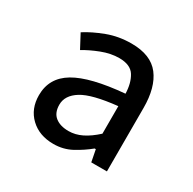

<svg xmlns="http://www.w3.org/2000/svg" viewBox="-96 -908 577 574"><g transform="rotate(30 193.0 -620.5)"><path d="M152 -432Q103 -432 72.5 -461Q42 -490 42 -537Q42 -597 95 -628.5Q148 -660 264 -670Q263 -706 248.5 -729.5Q234 -753 195 -753Q166 -753 135 -741Q104 -729 81 -715L56 -762Q84 -780 122.5 -794.5Q161 -809 205 -809Q272 -809 302 -770Q332 -731 332 -660V-441H278L270 -482H266Q243 -463 214.5 -447.5Q186 -432 152 -432ZM172 -488Q195 -488 217.5 -499Q240 -510 264 -532V-627Q178 -618 143.5 -596.5Q109 -575 109 -543Q109 -515 126 -501.5Q143 -488 172 -488Z"/></g></svg>

Font: Noto Sans HK Thin
Style: Regular
Weight: 400
Version: Version 2.004-H2;hotconv 1.0.118;makeotfexe 2.5.65603